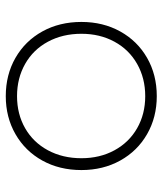

<svg xmlns="http://www.w3.org/2000/svg" viewBox="31 -593 563 665"><g transform="rotate(90 312.5 -260.5)"><path d="M569 -261Q569 -185 536 -125.5Q503 -66 444.5 -32.5Q386 1 313 1Q239 1 180.5 -32.5Q122 -66 89 -125.5Q56 -185 56 -261Q56 -336 89 -395.5Q122 -455 180.5 -488.5Q239 -522 313 -522Q386 -522 444.5 -488.5Q503 -455 536 -395.5Q569 -336 569 -261ZM97 -261Q97 -196 124.5 -145Q152 -94 201.5 -66Q251 -38 313 -38Q375 -38 424 -66Q473 -94 500.5 -145Q528 -196 528 -261Q528 -325 500.5 -375.5Q473 -426 424 -454Q375 -482 313 -482Q251 -482 201.5 -454Q152 -426 124.5 -375.5Q97 -325 97 -261Z"/></g></svg>

Font: Montserrat arm2 ExtraLight
Style: Regular
Weight: 275
Designer: Julieta Ulanovsky
Foundry: Julieta Ulanovsky
Version: Version 6.000